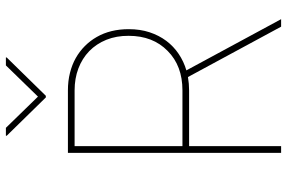

<svg xmlns="http://www.w3.org/2000/svg" viewBox="-182 -797 979 655"><g transform="rotate(-90 307.5 -469.5)"><path d="M113.6 0ZM569.6 0H544L372.2 -317.8Q349.4 -313.9 326.7 -313.9H136.4V0H113.6V-727.3H326.7Q358.7 -727.3 386.4 -720.3Q414.1 -713.4 437 -700.5Q459.9 -687.5 478 -669.4Q496.1 -651.3 508.9 -628.9Q535.5 -582.4 535.5 -519.9Q535.5 -480.8 524.9 -448.7Q514.2 -416.5 495.6 -391.7Q476.9 -366.8 451 -349.4Q425.1 -332 394.9 -323.2ZM326.7 -336.6Q410.5 -336.6 461.3 -387.1Q512.8 -437.5 512.8 -519.9Q513.1 -561.8 499.3 -596.1Q485.4 -630.3 460.6 -654.5Q435.7 -678.6 401.5 -691.6Q367.2 -704.5 326.7 -704.5H136.4V-336.6ZM308.2 -802.6H302.6L171.9 -936.1V-938.9H198.9L305.4 -829.5L411.9 -938.9H438.9V-936.1Z"/></g></svg>

Font: Linik Sans Thin
Style: Regular
Weight: 100
Designer: Fonts by Rasmus Andersson / Changes by Cristiano Sobral with parts from Marc Monis
Foundry: rsms
Version: Version 3.020; ttfautohint (v1.6)